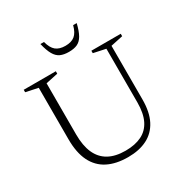

<svg xmlns="http://www.w3.org/2000/svg" viewBox="-197 -1026 1143 1191"><g transform="rotate(-30 374.5 -430.0)"><path d="M598 -256V-640L511 -658.5V-676H721.5V-658.5L634.5 -640V-256Q634.5 -165.5 604 -106.5Q573.5 -47.5 516.5 -18.8Q459.5 10 380 10Q293.5 10 234.2 -20.5Q175 -51 144.2 -113.2Q113.5 -175.5 113.5 -271V-640L26.5 -658.5V-676H256.5V-658.5L169.5 -640V-273Q169.5 -193.5 193.2 -140Q217 -86.5 265 -59.5Q313 -32.5 386 -32.5Q454 -32.5 501.5 -55.8Q549 -79 573.5 -128.5Q598 -178 598 -256ZM388 -782.5Q431 -782.5 455.5 -802.5Q480 -822.5 492.5 -870H518Q505.5 -818 489.2 -789.8Q473 -761.5 448.8 -750.2Q424.5 -739 388 -739Q351.5 -739 327.2 -750.2Q303 -761.5 286.8 -789.8Q270.5 -818 258 -870H283.5Q296 -822.5 320.5 -802.5Q345 -782.5 388 -782.5Z"/></g></svg>

Font: Newsreader 16pt 16pt Light
Style: Regular
Weight: 300
Version: Version 1.003